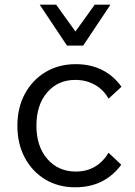

<svg xmlns="http://www.w3.org/2000/svg" viewBox="-20 -781 576 817"><path d="M442 -131 496 -80Q425 16 300 16Q228 16 172.5 -17.5Q117 -51 85.5 -110Q54 -169 54 -246Q54 -323 86 -382Q118 -441 174 -474.5Q230 -508 302 -508Q427 -508 497 -412L442 -361Q421 -399 384 -420Q347 -441 300 -441Q227 -441 181 -388Q135 -335 135 -246Q135 -158 181.5 -104.5Q228 -51 303 -51Q393 -51 442 -131ZM149 -761H219L301 -647L383 -761H450L334 -587H265Z"/></svg>

Font: Wix Madefor Text
Style: Regular
Weight: 400
Designer: Dalton Maag Ltd
Foundry: Dalton Maag Ltd
Version: Version 3.100